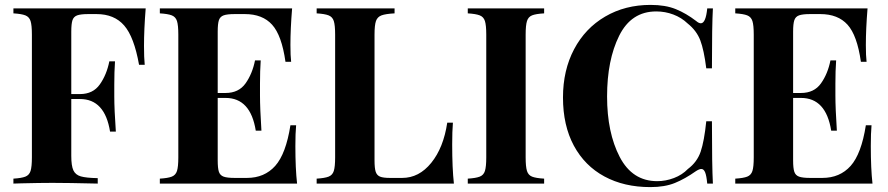

<svg xmlns="http://www.w3.org/2000/svg" viewBox="-20 -742 3591 776"><path d="M562 -556.2Q562 -508.8 564.9 -480H542Q522 -592.8 481.9 -638.9Q441.9 -685.1 370.1 -685.1H336.9Q306.2 -685.1 292 -679.9Q277.8 -674.8 272.9 -660.4Q268.1 -646 268.1 -613.8V-361.8H303.2Q356 -361.8 383.5 -400.9Q411.1 -439.9 421.9 -494.1H444.8Q441.9 -452.1 441.9 -399.9V-352.1Q441.9 -300.8 448.2 -210H424.8Q403.8 -341.8 303.2 -341.8H268.1V-111.8Q268.1 -71.8 276.6 -53.5Q285.2 -35.2 306.6 -29.1Q328.1 -22.9 375 -22V0Q252 -2.9 191.9 -2.9Q142.1 -2.9 65.9 -1L34.2 0V-20Q66.9 -22 82.5 -28.1Q98.1 -34.2 103.5 -51Q108.9 -67.9 108.9 -106V-602.1Q108.9 -640.1 103.5 -657Q98.1 -673.8 82.5 -679.9Q66.9 -686 34.2 -688V-708H568.8Q562 -623 562 -556.2Z M1180.7 0H626V-20Q658.7 -22 674.3 -28.1Q689.9 -34.2 695.3 -51Q700.7 -67.9 700.7 -106V-602.1Q700.7 -640.1 695.3 -657Q689.9 -673.8 674.3 -679.9Q658.7 -686 626 -688V-708H1160.6Q1153.8 -625 1153.8 -560.1Q1153.8 -516.1 1156.7 -492.2H1133.8Q1118.7 -599.1 1079.8 -642.1Q1041 -685.1 969.7 -685.1H928.7Q897.9 -685.1 883.8 -679.9Q869.6 -674.8 864.7 -660.4Q859.9 -646 859.9 -613.8V-366.2H891.6Q944.8 -366.2 972.4 -405Q1000 -443.8 1010.7 -498H1033.7Q1030.8 -456.1 1030.8 -403.8V-356Q1030.8 -305.2 1036.6 -213.9H1013.7Q992.7 -346.2 891.6 -346.2H859.9V-94.2Q859.9 -62 864.7 -47.6Q869.6 -33.2 883.8 -28.1Q897.9 -22.9 928.7 -22.9H978Q1048.8 -22.9 1092.3 -71.5Q1135.7 -120.1 1153.8 -235.8H1176.8Q1173.8 -203.1 1173.8 -151.9Q1173.8 -60.1 1180.7 0Z M1574.7 -688Q1538.6 -686 1522 -679.9Q1505.4 -673.8 1499.5 -657Q1493.7 -640.1 1493.7 -602.1V-94.2Q1493.7 -62 1498.5 -47.6Q1503.4 -33.2 1516.1 -28.1Q1528.8 -22.9 1556.6 -22.9H1605.5Q1673.8 -22.9 1723.1 -84Q1772.5 -145 1787.6 -246.1H1810.5Q1807.6 -211.9 1807.6 -158.2Q1807.6 -62 1814.5 0H1259.8V-20Q1292.5 -22 1308.1 -28.1Q1323.7 -34.2 1329.1 -51Q1334.5 -67.9 1334.5 -106V-602.1Q1334.5 -640.1 1329.1 -657Q1323.7 -673.8 1308.1 -679.9Q1292.5 -686 1259.8 -688V-708H1574.7Z M2179.2 -688Q2145.5 -686 2130.4 -679.9Q2115.2 -673.8 2109.9 -657Q2104.5 -640.1 2104.5 -602.1V-106Q2104.5 -67.9 2109.9 -51Q2115.2 -34.2 2130.4 -28.1Q2145.5 -22 2179.2 -20V0H1870.6V-20Q1903.3 -22 1918.9 -28.1Q1934.6 -34.2 1939.9 -51Q1945.3 -67.9 1945.3 -106V-602.1Q1945.3 -640.1 1939.9 -657Q1934.6 -673.8 1918.9 -679.9Q1903.3 -686 1870.6 -688V-708H2179.2Z M2793.5 -657.2Q2804.2 -647.9 2812.5 -647.9Q2832.5 -647.9 2838.4 -708H2861.3Q2857.4 -640.1 2857.4 -465.8H2834.5Q2825.2 -540 2810.3 -579.1Q2795.4 -618.2 2759.3 -647Q2734.4 -670.9 2701.4 -683.3Q2668.5 -695.8 2632.3 -695.8Q2531.2 -695.8 2482.4 -597.4Q2433.6 -499 2433.6 -352.1Q2433.6 -206.1 2484.6 -107.9Q2535.6 -9.8 2636.2 -9.8Q2670.4 -9.8 2703.9 -22.5Q2737.3 -35.2 2760.3 -59.1Q2797.4 -86.9 2811.8 -128.9Q2826.2 -170.9 2834.5 -252H2857.4Q2857.4 -70.8 2861.3 0H2838.4Q2835.4 -32.2 2829.8 -45.7Q2824.2 -59.1 2814.5 -59.1Q2806.6 -59.1 2793.5 -50.8Q2748.5 -19 2707.5 -2.4Q2666.5 14.2 2608.4 14.2Q2502.4 14.2 2422.9 -28.8Q2343.3 -71.8 2299.3 -153.3Q2255.4 -234.9 2255.4 -348.1Q2255.4 -458 2300.3 -543Q2345.2 -627.9 2425.8 -675Q2506.3 -722.2 2609.4 -722.2Q2669.4 -722.2 2711.4 -705.1Q2753.4 -688 2793.5 -657.2Z M3506.3 0H2951.7V-20Q2984.4 -22 3000 -28.1Q3015.6 -34.2 3021 -51Q3026.4 -67.9 3026.4 -106V-602.1Q3026.4 -640.1 3021 -657Q3015.6 -673.8 3000 -679.9Q2984.4 -686 2951.7 -688V-708H3486.3Q3479.5 -625 3479.5 -560.1Q3479.5 -516.1 3482.4 -492.2H3459.5Q3444.3 -599.1 3405.5 -642.1Q3366.7 -685.1 3295.4 -685.1H3254.4Q3223.6 -685.1 3209.5 -679.9Q3195.3 -674.8 3190.4 -660.4Q3185.5 -646 3185.5 -613.8V-366.2H3217.3Q3270.5 -366.2 3298.1 -405Q3325.7 -443.8 3336.4 -498H3359.4Q3356.4 -456.1 3356.4 -403.8V-356Q3356.4 -305.2 3362.3 -213.9H3339.4Q3318.4 -346.2 3217.3 -346.2H3185.5V-94.2Q3185.5 -62 3190.4 -47.6Q3195.3 -33.2 3209.5 -28.1Q3223.6 -22.9 3254.4 -22.9H3303.7Q3374.5 -22.9 3418 -71.5Q3461.4 -120.1 3479.5 -235.8H3502.4Q3499.5 -203.1 3499.5 -151.9Q3499.5 -60.1 3506.3 0Z"/></svg>

Font: Neothic
Style: Regular
Weight: 400
Designer: Vasily Draigo aka Daymarius
Foundry: Vasily Draigo aka Daymarius
Version: Version 1.00 May 8, 2019, initial release